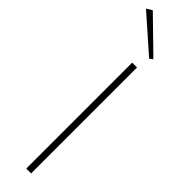

<svg xmlns="http://www.w3.org/2000/svg" viewBox="-374 -919 897 897"><g transform="rotate(45 75.0 -470.5)"><path d="M-49 -924 -21 -941 143 -781 127 -769ZM84 -700H116V0H84Z"/></g></svg>

Font: Jost* Thin
Style: Regular
Weight: 200
Version: Version 3.7